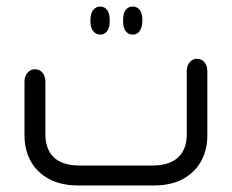

<svg xmlns="http://www.w3.org/2000/svg" viewBox="-20 -568 710 588"><path d="M287 -462Q274 -462 265.5 -472.5Q257 -483 257 -502V-507Q257 -527 265.5 -537.5Q274 -548 287 -548Q300 -548 308 -537.5Q316 -527 316 -507V-502Q316 -483 308 -472.5Q300 -462 287 -462ZM386 -462Q373 -462 365 -472.5Q357 -483 357 -502V-507Q357 -527 365 -537.5Q373 -548 386 -548Q400 -548 408 -537.5Q416 -527 416 -507V-502Q415 -483 407.5 -472.5Q400 -462 386 -462ZM451 0H220Q167 0 130 -20Q93 -40 74 -74.5Q55 -109 55 -154V-318Q55 -335 64.5 -345.5Q74 -356 87 -356Q101 -356 110 -345.5Q119 -335 119 -318V-157Q119 -111 145 -86Q171 -61 226 -61H445Q499 -61 525.5 -86Q552 -111 552 -157V-350Q552 -367 561 -377.5Q570 -388 583 -388Q597 -388 606 -377.5Q615 -367 615 -350V-154Q615 -109 596 -74.5Q577 -40 540.5 -20Q504 0 451 0Z"/></svg>

Font: Beiruti
Style: Regular
Weight: 400
Designer: Arlette Boutros
Foundry: Boutros
Version: Version 1.41